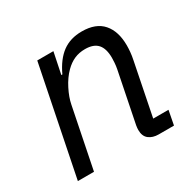

<svg xmlns="http://www.w3.org/2000/svg" viewBox="-121 -661 808 794"><g transform="rotate(-30 282.5 -264.0)"><path d="M113 0H36L140 -516H217L196 -414H201Q228 -472 266 -500Q304 -528 359 -528Q426 -528 459 -490Q492 -452 492 -385Q492 -371 490.5 -354Q489 -337 485 -318L435 -68H508L495 0H422Q394 0 376 -14Q358 -28 358 -58Q358 -63 358.5 -67.5Q359 -72 360 -79L408 -318Q411 -333 412 -347.5Q413 -362 413 -371Q413 -415 394 -436.5Q375 -458 334 -458Q306 -458 283 -448Q260 -438 239 -417Q214 -392 195.5 -355.5Q177 -319 171 -288Z"/></g></svg>

Font: IBM Plex Sans
Style: Italic
Weight: 400
Italic angle: -11.31°
Designer: Mike Abbink, Paul van der Laan, Pieter van Rosmalen
Foundry: Bold Monday
Version: Version 3.201